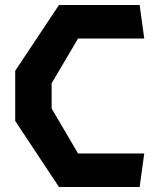

<svg xmlns="http://www.w3.org/2000/svg" viewBox="-20 -750 660 770"><path d="M216.5 0H540L558.5 -134.5H293L187 -315V-416L293 -595.5H558.5L540 -730H216.5L41 -466V-265Z"/></svg>

Font: Monaspace Krypton
Style: Bold
Weight: 700
Designer: Riley Cran & the Lettermatic Team
Foundry: Lettermatic
Version: Version 1.200 (Monaspace Krypton)